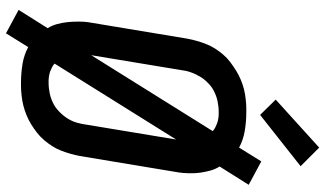

<svg xmlns="http://www.w3.org/2000/svg" viewBox="-242 -784 1084 640"><g transform="rotate(90 300.0 -464.0)"><path d="M91 58 13 16 74 -81Q65 -95 60.5 -111.5Q56 -128 54 -145Q52 -162 52 -183Q52 -204 54 -216L109 -547Q112 -563 116.5 -578.5Q121 -594 127 -609.5Q133 -625 142 -639Q151 -653 162 -666Q173 -679 187 -689.5Q201 -700 215.5 -709Q230 -718 245.5 -724.5Q261 -731 276.5 -735Q292 -739 310.5 -741Q329 -743 340 -743H354Q385 -743 415.5 -738Q446 -733 472 -719L518 -793L596 -751L535 -654Q544 -640 548.5 -623.5Q553 -607 555.5 -590Q558 -573 557.5 -552Q557 -531 555 -519L500 -188Q497 -172 492.5 -156.5Q488 -141 482 -125.5Q476 -110 467 -96Q458 -82 447 -69Q436 -56 422.5 -45.5Q409 -35 394.5 -26Q380 -17 364 -10.5Q348 -4 332.5 0Q317 4 298.5 6Q280 8 269 8H255Q224 8 193.5 3Q163 -2 137 -16ZM164 -226 417 -631Q412 -636 405 -639.5Q398 -643 391.5 -645.5Q385 -648 376 -649.5Q367 -651 362 -651H353Q344 -651 335 -650Q326 -649 316.5 -647Q307 -645 298 -641.5Q289 -638 280.5 -633.5Q272 -629 264.5 -622.5Q257 -616 250 -608.5Q243 -601 238 -593Q233 -585 228.5 -576Q224 -567 220.5 -556.5Q217 -546 216 -540ZM248 -84H256Q265 -84 274 -85Q283 -86 292.5 -88Q302 -90 311 -93.5Q320 -97 328.5 -101.5Q337 -106 344.5 -112.5Q352 -119 359 -126.5Q366 -134 371.5 -142Q377 -150 381.5 -159Q386 -168 389 -178.5Q392 -189 393 -195L445 -509L192 -104Q197 -99 204 -95.5Q211 -92 217.5 -89.5Q224 -87 233 -85.5Q242 -84 248 -84ZM363 -789 312 -841 472 -986 534 -924Z"/></g></svg>

Font: Iosevka Aile Semibold
Style: Italic
Weight: 600
Italic angle: -9°
Designer: Belleve Invis
Foundry: Belleve Invis
Version: Version 31.1.0; ttfautohint (v1.8.4)